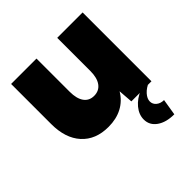

<svg xmlns="http://www.w3.org/2000/svg" viewBox="-184 -626 963 963"><g transform="rotate(-45 297.5 -144.5)"><path d="M546.4 0H403.8L397.9 -77.6Q372.6 -34.7 330.6 -12.5Q288.6 9.8 232.4 9.8Q141.6 9.8 90.3 -46.9Q39.1 -103.5 39.1 -203.6V-488.3H219.2V-252.9Q219.2 -204.1 238 -177.7Q256.8 -151.4 291.5 -151.4Q327.1 -151.4 346.7 -178Q366.2 -204.6 366.2 -252.9V-488.3H546.4ZM510.3 198.2Q453.1 198.2 418.2 173.6Q383.3 148.9 383.3 108.4Q383.3 73.2 408.9 42.2Q434.6 11.2 478.5 -6.8H535.6Q505.4 5.4 487.1 25.6Q468.8 45.9 468.8 65.9Q468.8 85.4 484.6 98.4Q500.5 111.3 524.4 111.3Z"/></g></svg>

Font: Kumbh Sans Black
Style: Regular
Weight: 900
Version: Version 1.005